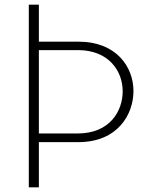

<svg xmlns="http://www.w3.org/2000/svg" viewBox="-20 -779 648 820"><path d="M103 -759V21H146V-172H315C483 -172 550 -291 550 -390C550 -494 476 -601 316 -601H146V-759ZM312 -209H146V-565H313C444 -565 504 -476 504 -389C504 -307 451 -209 312 -209Z"/></svg>

Font: LINE Seed JP_OTF Thin
Style: Regular
Weight: 250
Designer: LY Corporation & Fontrix & Fontworks
Version: Version 1.007